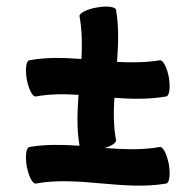

<svg xmlns="http://www.w3.org/2000/svg" viewBox="-20 -507 580 589"><path d="M90 56C222 32 358 79 490 56C500 54 503 28 498 -3C492 -34 480 -58 470 -56C414 -46 357 -49 301 -53C322 -59 337 -69 336 -77C328 -120 328 -164 331 -207C384 -203 437 -202 490 -211C500 -213 503 -239 498 -270C492 -301 480 -324 470 -322C427 -315 383 -315 339 -317C343 -370 345 -424 336 -477C334 -486 308 -490 277 -484C246 -479 222 -466 224 -457C232 -413 232 -370 230 -326C176 -330 123 -332 70 -322C60 -321 57 -294 62 -264C68 -233 80 -209 90 -211C133 -219 177 -219 221 -216C217 -164 215 -111 224 -60C172 -63 121 -65 70 -56C60 -54 57 -28 62 3C68 34 80 58 90 56Z"/></svg>

Font: Nupuram SemiBold
Style: Regular
Weight: 600
Designer: Santhosh Thottingal (santhosh.thottingal@gmail.com)
Foundry: SMC
Version: Version 1.000